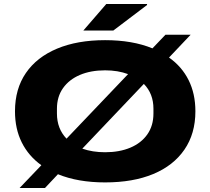

<svg xmlns="http://www.w3.org/2000/svg" viewBox="-20 -901 1053 961"><path d="M397 -748 512 -881H716V-876L547 -748ZM78 40 187 -74Q123 -120 89 -188Q55 -256 55 -344Q55 -456 109.5 -535.5Q164 -615 265.5 -657.5Q367 -700 506 -700Q643 -700 743 -659L808 -727H934L826 -613Q890 -568 924 -500Q958 -432 958 -344Q958 -232 903 -152Q848 -72 747 -30Q646 12 506 12Q370 12 270 -29L205 40ZM265 -333Q265 -257 313 -207L621 -530Q570 -549 506 -549Q434 -549 380 -526Q326 -503 295.5 -460Q265 -417 265 -357ZM506 -139Q578 -139 632.5 -162Q687 -185 717.5 -228.5Q748 -272 748 -333V-357Q748 -432 700 -481L392 -157Q443 -139 506 -139Z"/></svg>

Font: Archivo Expanded ExtraBold
Style: Regular
Weight: 800
Width: 7
Designer: Hector Gatti
Foundry: Omnibus-Type
Version: Version 2.001; ttfautohint (v1.8.3)